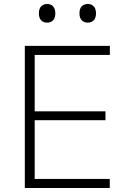

<svg xmlns="http://www.w3.org/2000/svg" viewBox="-20 -943 632 963"><path d="M104.5 0Q104.5 -60.5 104.5 -116.2Q104.5 -172 104.5 -237.5V-475Q104.5 -541 104.5 -597Q104.5 -653 104.5 -713H531V-667.5Q479 -667.5 419.2 -667.5Q359.5 -667.5 278.5 -667.5H127.5L154 -707Q154 -646.5 154 -590.5Q154 -534.5 154 -469V-244Q154 -179 154 -123.2Q154 -67.5 154 -7L129 -45.5H283.5Q352.5 -45.5 413.5 -45.5Q474.5 -45.5 530.5 -45.5V0ZM144 -340V-384.5H287Q358 -384.5 409.5 -384.5Q461 -384.5 509 -384.5V-340Q458 -340 406.8 -340Q355.5 -340 286 -340ZM419.5 -829.5Q401.5 -829.5 390 -841.2Q378.5 -853 378.5 -876Q378.5 -900 390.2 -911.5Q402 -923 420.5 -923Q439.5 -923 450.5 -910.8Q461.5 -898.5 461.5 -876Q461.5 -853 450.2 -841.2Q439 -829.5 419.5 -829.5ZM215.5 -829.5Q198 -829.5 186.5 -841.2Q175 -853 175 -876Q175 -900 186.8 -911.5Q198.5 -923 216.5 -923Q235.5 -923 246.5 -910.8Q257.5 -898.5 257.5 -876Q257.5 -853 246.2 -841.2Q235 -829.5 215.5 -829.5Z"/></svg>

Font: Commissioner Thin ExtraLight
Style: Regular
Weight: 250
Version: Version 1.000